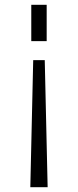

<svg xmlns="http://www.w3.org/2000/svg" viewBox="-20 -778 324 798"><path d="M110 -758H174V-607H110ZM118 -528H166L178 0H106Z"/></svg>

Font: Biryani UltraLight
Style: Regular
Weight: 250
Designer: Dan Reynolds and Mathieu Réguer
Foundry: Dan Reynolds and Mathieu Réguer
Version: Version 1.003; ttfautohint (v1.1) -l 5 -r 5 -G 72 -x 0 -D la